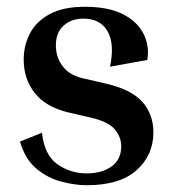

<svg xmlns="http://www.w3.org/2000/svg" viewBox="-20 -537 520 567"><path d="M251 -189 182 -205Q115 -221 82.5 -262.5Q50 -304 50 -361Q50 -403 68.5 -438.5Q87 -474 127 -495.5Q167 -517 231 -517Q300 -517 343 -495Q386 -473 404 -437Q422 -401 415 -360L305 -340Q319 -408 297.5 -445Q276 -482 226 -482Q191 -482 168 -461.5Q145 -441 145 -403Q145 -368 165 -341.5Q185 -315 224 -306L293 -290Q367 -273 400 -236.5Q433 -200 433 -146Q433 -79 383.5 -34.5Q334 10 236 10Q202 10 161.5 -0.5Q121 -11 87.5 -39Q54 -67 39 -119L104 -145Q111 -79 149.5 -52Q188 -25 236 -25Q281 -25 309.5 -45.5Q338 -66 338 -105Q338 -132 319.5 -154.5Q301 -177 251 -189Z"/></svg>

Font: Inria Serif
Style: Bold
Weight: 700
Designer: Black Foundry Team
Foundry: Black Foundry
Version: Version 1.000; ttfautohint (v1.8.3)